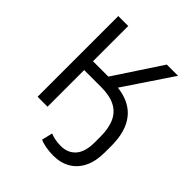

<svg xmlns="http://www.w3.org/2000/svg" viewBox="-241 -851 1186 1186"><g transform="rotate(45 351.5 -258.0)"><path d="M426 189Q390 189 358 183Q326 177 307 168L324 97Q343 105 366 109.5Q389 114 416 114Q478 114 513.5 73Q549 32 549 -50V-100Q549 -174 526.5 -223Q504 -272 456.5 -296Q409 -320 335 -320H187V0H100V-705H187V-397H336L308 -377L524 -705H622L392 -362L379 -393Q464 -389 521 -356.5Q578 -324 607.5 -261.5Q637 -199 637 -106V-52Q637 26 611 79.5Q585 133 537.5 161Q490 189 426 189Z"/></g></svg>

Font: Nunito Sans 9pt
Style: Regular
Weight: 400
Version: Version 3.101;gftools[0.9.27]